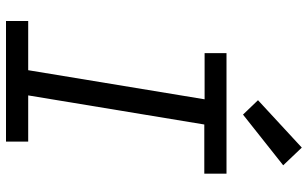

<svg xmlns="http://www.w3.org/2000/svg" viewBox="-213 -813 1026 640"><g transform="rotate(90 300.0 -493.0)"><path d="M50 0V-74H214L311 -662H157V-735H559V-661H395L298 -74H452V0ZM362 -790 314 -840 472 -986 531 -924Z"/></g></svg>

Font: Iosevka Curly Extended
Style: Italic
Weight: 400
Width: 7
Italic angle: -9°
Monospace: yes
Designer: Belleve Invis
Foundry: Belleve Invis
Version: Version 11.1.0; ttfautohint (v1.8.3)